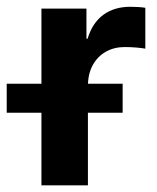

<svg xmlns="http://www.w3.org/2000/svg" viewBox="-67 -555 471 575"><path d="M57.1 0V-529.3H191.9V-439H195.3Q209.5 -486.3 242.2 -510.5Q274.9 -534.7 323.7 -534.7Q335.9 -534.7 347.7 -533.9Q359.4 -533.2 368.2 -531.7V-409.2Q359.4 -411.1 341.6 -412.6Q323.7 -414.1 306.6 -414.1Q274.9 -414.1 250 -400.1Q225.1 -386.2 210.7 -359.9Q196.3 -333.5 196.3 -296.4V0ZM-46.9 -217.3V-304.2H300.3V-217.3Z"/></svg>

Font: Inter Cardless Tabular Bold
Style: Bold
Weight: 700
Designer: Rasmus Andersson
Foundry: rsms
Version: Version 4.000;git-4fc901f